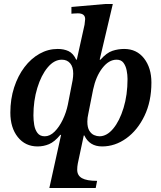

<svg xmlns="http://www.w3.org/2000/svg" viewBox="-20 -725 810 965"><path d="M461 220H228L287 -47H283Q254 -12 226.5 -0.5Q199 11 169 11Q107 11 69.5 -36Q32 -83 32 -159Q32 -227 51 -285.5Q70 -344 103 -387.5Q136 -431 179 -455Q222 -479 270 -479Q301 -479 324.5 -468Q348 -457 363 -425H366L405 -601Q405 -606 406.5 -615Q408 -624 408 -629Q408 -658 371 -658Q359 -658 349 -657Q339 -656 339 -656V-690L510 -705H547L481 -425H485Q516 -460 545 -469.5Q574 -479 604 -479Q667 -479 704 -431.5Q741 -384 741 -310Q741 -215 706 -142.5Q671 -70 614.5 -29.5Q558 11 493 11Q430 11 404 -44H401L371 97Q368 113 368 128Q368 157 392 170.5Q416 184 468 184ZM480 -40Q517 -40 549 -78.5Q581 -117 601 -182.5Q621 -248 621 -328Q621 -349 616.5 -371.5Q612 -394 600.5 -409.5Q589 -425 566 -425Q527 -425 494.5 -383Q462 -341 448 -275L424 -154Q419 -133 419 -114Q419 -84 429 -68Q439 -52 453 -46Q467 -40 480 -40ZM205 -40Q231 -40 254.5 -63.5Q278 -87 295.5 -123.5Q313 -160 321 -199L345 -322Q348 -340 348 -355Q348 -389 332.5 -407Q317 -425 291 -425Q252 -425 219.5 -386Q187 -347 167.5 -283Q148 -219 148 -145Q148 -121 152 -97Q156 -73 168.5 -56.5Q181 -40 205 -40Z"/></svg>

Font: STIX Two Text SemiBold
Style: Italic
Weight: 600
Italic angle: -12°
Designer: Ross Mills, John Hudson & Paul Hanslow, Tiro Typeworks Ltd; with prior portions MicroPress Inc. and Coen Hoffman, Elsevi
Foundry: Tiro Typeworks Ltd
Version: Version 2.13 b171